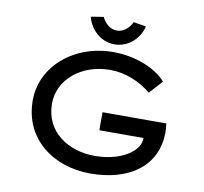

<svg xmlns="http://www.w3.org/2000/svg" viewBox="-94 -1000 1183 1112"><g transform="rotate(10 497.0 -443.5)"><path d="M515 -751C597 -751 661 -813 677 -885L603 -897C588 -864 556 -832 515 -832C474 -832 442 -864 427 -897L353 -885C371 -813 433 -751 515 -751ZM507 10C733 10 895 -99 895 -302C895 -312 895 -323 891 -352H516V-246H776C776 -226 770 -207 758 -190C717 -133 626 -95 514 -95C360 -95 219 -184 219 -350C219 -493 349 -601 518 -601C608 -601 693 -565 760 -510L830 -587C776 -651 656 -706 518 -706C288 -706 106 -551 106 -350C106 -123 290 10 507 10Z"/></g></svg>

Font: Lexend Peta
Style: Regular
Weight: 400
Designer: Bonnie Shaver-Troup, Thomas Jockin
Foundry: Lexend
Version: Version 1.007